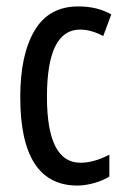

<svg xmlns="http://www.w3.org/2000/svg" viewBox="-20 -567 387 597"><path d="M221 10Q43 10 43 -265Q43 -397 87.5 -472Q132 -547 223 -547Q255 -547 280 -540.5Q305 -534 326 -522L301 -455Q263 -475 229 -475Q126 -475 126 -266Q126 -61 230 -61Q252 -61 274.5 -67.5Q297 -74 320 -86V-18Q299 -5 271.5 2.5Q244 10 221 10Z"/></svg>

Font: Noto Sans Kannada ExtraCondensed
Style: Regular
Weight: 400
Width: 2
Designer: Jelle Bosma - Monotype Design Team
Foundry: Monotype Imaging Inc.
Version: Version 2.005; ttfautohint (v1.8.4.7-5d5b)